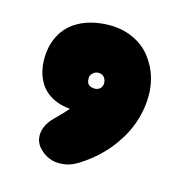

<svg xmlns="http://www.w3.org/2000/svg" viewBox="-130 -817 868 932"><g transform="rotate(20 304.5 -351.0)"><path d="M35 -468Q35 -514 46.5 -548.5Q58 -583 77 -608.5Q96 -634 120 -651.5Q144 -669 169 -680Q228 -706 303 -709Q349 -709 384.5 -698.5Q420 -688 447.5 -671Q475 -654 495 -632Q515 -610 529 -588Q562 -535 572 -468Q578 -419 573.5 -374.5Q569 -330 557 -291Q545 -252 528 -219Q511 -186 493 -159Q449 -95 390 -47Q345 -8 307.5 1Q270 10 242 5Q209 -1 182 -22Q165 -35 156 -49Q147 -63 144 -77.5Q141 -92 142 -106Q143 -120 147 -132Q156 -161 179 -188Q195 -207 206 -220.5Q217 -234 224 -243Q232 -254 236 -260Q197 -260 167.5 -269Q138 -278 116.5 -292.5Q95 -307 80.5 -325.5Q66 -344 57 -364Q36 -410 35 -468ZM311 -472Q294 -472 281.5 -459Q269 -446 271 -430Q273 -409 283.5 -401Q294 -393 311 -393Q328 -393 339 -403Q350 -413 350 -430Q350 -446 340 -459Q330 -472 311 -472Z"/></g></svg>

Font: Sniglet
Style: ExtraBold
Weight: 800
Version: Version 2.000; ttfautohint (v0.95) -l 8 -r 50 -G 200 -x 14 -